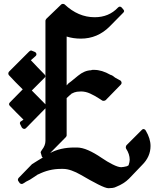

<svg xmlns="http://www.w3.org/2000/svg" viewBox="-20 -932 852 1014"><path d="M775 -161Q775 -181 768.5 -201.5Q762 -222 750 -242Q747 -248 741 -250Q735 -252 729 -246L648 -165Q645 -161 644.5 -155.5Q644 -150 646 -147Q665 -118 665 -88Q665 -77 659 -59L652 -55L650 -54Q641 -52 633.5 -50.5Q626 -49 620 -49Q604 -49 575 -63.5Q546 -78 517 -98Q479 -124 446 -138.5Q413 -153 386 -153H373Q299 -153 245 -124L327 -207Q328 -208 330 -211Q332 -214 332 -216V-414Q346 -427 350 -430.5Q354 -434 356 -435L357 -437Q374 -446 386.5 -447.5Q399 -449 408 -449Q432 -449 456 -438Q480 -427 503 -412L520 -401Q523 -399 528.5 -399.5Q534 -400 538 -403L619 -486Q623 -491 622 -496.5Q621 -502 617 -506Q610 -509 602.5 -514Q595 -519 588 -522Q583 -526 577 -530.5Q571 -535 563 -537Q518 -563 477 -563Q474 -563 469 -563Q465 -563 461 -561Q426 -560 392 -532Q368 -512 356 -502.5Q344 -493 342 -492L332 -481V-739Q367 -728 407 -728Q495 -728 559 -792L630 -864Q639 -872 633 -880L623 -892Q613 -902 603 -892Q555 -841 480 -841Q393 -841 321 -909Q312 -914 304 -909L225 -833Q224 -832 222 -828.5Q220 -825 220 -822V-381L148 -454L215 -521Q224 -529 215 -539Q195 -559 178.5 -576.5Q162 -594 143 -614L167 -635Q174 -641 172 -648.5Q170 -656 161 -659L146 -665Q140 -666 134 -660L28 -554Q25 -551 24 -545.5Q23 -540 27 -535Q43 -517 62 -498Q81 -479 100 -460L32 -391Q23 -381 33 -372Q51 -354 67.5 -336.5Q84 -319 104 -300L92 -292Q87 -290 85.5 -285Q84 -280 87 -275L95 -259Q99 -253 105.5 -251.5Q112 -250 118 -256L220 -360V-188Q220 -164 202 -141Q201 -139 200 -138Q198 -135 196 -131.5Q194 -128 195 -126L200 -109Q200 -104 206 -100Q195 -93 181 -85Q167 -77 149 -65L78 8Q71 18 78 26L84 35Q92 42 101 38Q108 33 117.5 27.5Q127 22 138 17Q147 11 158 4Q169 -3 182 -12V-11Q239 -40 301 -40H314Q334 -40 358 -31.5Q382 -23 406 -9Q459 22 498.5 42Q538 62 553 62Q563 62 574.5 60.5Q586 59 595 54Q635 38 661 12Q678 -6 696 -24.5Q714 -43 730 -60Q775 -104 775 -161Z"/></svg>

Font: MM Taunggyi
Style: Regular
Weight: 400
Designer: Khon Soe Zaw Thu
Version: Version 1.00 July 18, 2016, initial release